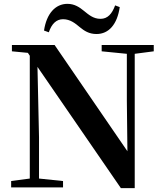

<svg xmlns="http://www.w3.org/2000/svg" viewBox="-20 -975 855 999"><path d="M209 -816 234 -807C249 -852 274 -875 308 -875C346 -875 372 -853 396 -833C418 -815 443 -798 482 -798C546 -798 590 -848 603 -938L579 -947C563 -903 540 -877 503 -877C465 -877 441 -899 416 -919C394 -937 368 -955 331 -955C268 -955 222 -904 209 -816ZM609 4H681V-695L780 -708V-741H509V-708L640 -695V-450L643 -188L264 -741H42V-708L125 -700L135 -685V-46L38 -33V0H308V-33L183 -46V-261L175 -627Z"/></svg>

Font: Noto Serif CJK HK
Style: Bold
Weight: 700
Designer: Ryoko NISHIZUKA 西塚涼子 (kana & ideographs); Frank Grießhammer (Latin, Greek & Cyrillic); Wenlong ZHANG 张文龙 (bopomofo); San
Foundry: Adobe
Version: Version 2.001;hotconv 1.1.0;makeotfexe 2.6.0